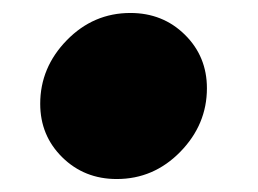

<svg xmlns="http://www.w3.org/2000/svg" viewBox="-20 -430 397 296"><path d="M160 -154Q110 -154 76 -187.5Q42 -221 42 -270Q42 -326 83 -368Q124 -410 181 -410Q231 -410 265 -376.5Q299 -343 299 -294Q299 -238 258 -196Q217 -154 160 -154Z"/></svg>

Font: Lemonada
Style: Bold
Weight: 700
Designer: Mohamed Gaber (Arabic), Eduardo Tunni (Latin)
Foundry: Kief Type Foundry
Version: Version 4.004